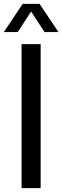

<svg xmlns="http://www.w3.org/2000/svg" viewBox="-44 -967 321 987"><path d="M67 0V-740H165V0ZM-24.5 -802 72.5 -947H159.5L256.5 -802H185L116 -908L47 -802Z"/></svg>

Font: Encode Sans Cnd Md
Style: Regular
Weight: 500
Width: 3
Designer: Multiple Designers
Foundry: Impallari Type
Version: Version 3.002; ttfautohint (v1.8.3) -l 8 -r 50 -G 200 -x 14 